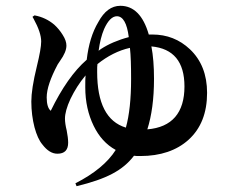

<svg xmlns="http://www.w3.org/2000/svg" viewBox="-20 -586 804 662"><path d="M244 56C347 31 403 2 442 -49C447 -48 454 -48 464 -48C533 -48 589 -67 630 -104C673 -143 694 -197 694 -266C694 -329 674 -379 635 -416C599 -450 556 -467 505 -467H493C474 -533 441 -566 395 -566C364 -566 339 -547 319 -510C298 -475 285 -432 279 -380C234 -341 193 -282 155 -204C146 -211 141 -227 141 -250C141 -279 154 -317 179 -364C181 -367 184 -371 187 -376C202 -397 209 -414 209 -429C209 -440 205 -452 196 -466C188 -479 178 -491 167 -501C148 -517 126 -528 99 -533L92 -528C93 -527 94 -524 96 -521C113 -490 122 -464 122 -443C122 -426 117 -398 107 -357C94 -304 88 -264 88 -236C88 -204 92 -174 99 -147C106 -121 115 -101 126 -88C142 -67 159 -56 178 -56C203 -56 215 -69 215 -94C215 -106 213 -120 210 -136C206 -152 204 -166 204 -177C204 -194 210 -217 223 -245C237 -274 254 -301 275 -326C274 -317 274 -304 274 -285C274 -235 284 -191 303 -152C321 -115 346 -87 379 -69C352 -26 305 13 240 46ZM488 -140C503 -187 511 -245 511 -314C511 -358 508 -395 502 -426C578 -419 616 -373 616 -288C616 -197 573 -147 488 -140ZM414 -146C348 -166 315 -230 315 -338C315 -351 315 -360 316 -365C351 -393 388 -412 428 -421C431 -395 432 -359 432 -314C432 -245 426 -189 414 -146ZM320 -411C324 -440 330 -465 339 -486C352 -515 367 -530 383 -530C404 -530 418 -506 424 -458C386 -448 354 -434 328 -417Z"/></svg>

Font: AllPunType Bold
Style: Regular
Weight: 700
Version: 1.0